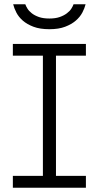

<svg xmlns="http://www.w3.org/2000/svg" viewBox="-20 -876 461 896"><path d="M40 -670.9H380.9V-616.2H241.2V-55.2H380.9V0H40V-55.2H180.2V-616.2H40ZM379.4 -856Q375 -837.9 364.3 -817.4Q353.5 -796.9 333.7 -779.8Q314 -762.7 283.9 -751.2Q253.9 -739.7 210.4 -739.7Q166.5 -739.7 136.2 -751.2Q106 -762.7 86.4 -779.8Q66.9 -796.9 56.4 -817.4Q45.9 -837.9 41.5 -856H98.1Q101.1 -847.2 108.2 -835.7Q115.2 -824.2 128.4 -814Q141.6 -803.7 161.6 -796.6Q181.6 -789.6 210.4 -789.6Q238.8 -789.6 258.8 -796.6Q278.8 -803.7 292.2 -814Q305.7 -824.2 313 -835.7Q320.3 -847.2 323.2 -856Z"/></svg>

Font: Stint Ultra Expanded
Style: Regular
Weight: 400
Width: 7
Designer: Astigmatic (AOETI)
Foundry: Astigmatic (AOETI)
Version: Version 1.000